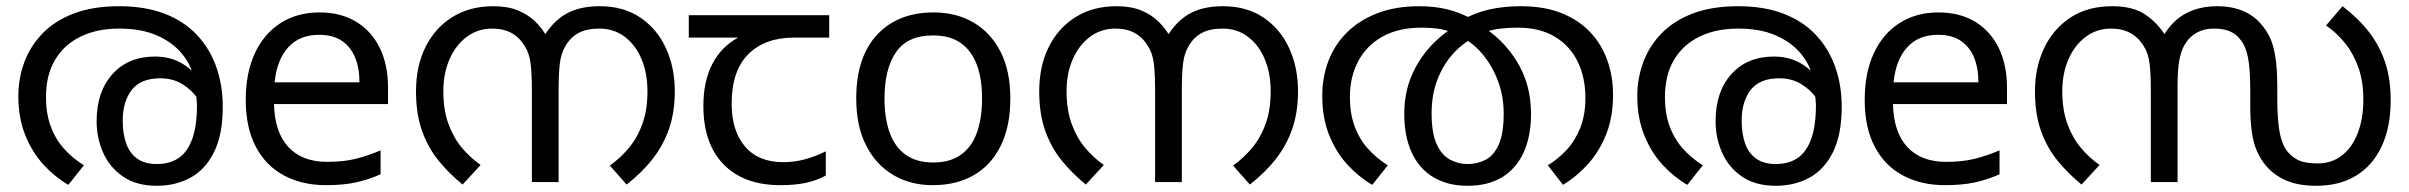

<svg xmlns="http://www.w3.org/2000/svg" viewBox="-20 -586 7754 618"><path d="M364 -566Q447 -566 509.5 -542Q572 -518 613.5 -474Q655 -430 676 -371Q697 -312 697 -242Q697 -153 669 -96.5Q641 -40 593 -14Q545 12 485 12Q420 12 377 -17Q334 -46 312.5 -93.5Q291 -141 291 -196Q291 -291 342 -347.5Q393 -404 479 -404Q535 -404 576.5 -375Q618 -346 642 -301Q666 -256 668 -206L643 -209Q636 -240 616.5 -268.5Q597 -297 566.5 -315.5Q536 -334 496 -334Q433 -334 404 -296.5Q375 -259 375 -198Q375 -156 386 -124.5Q397 -93 421.5 -75.5Q446 -58 485 -58Q526 -58 554.5 -77Q583 -96 598.5 -138Q614 -180 614 -248Q614 -250 612.5 -270Q611 -290 607 -310Q606 -315 606 -323Q606 -331 604 -335Q595 -378 565 -414Q535 -450 485 -472Q435 -494 364 -494Q292 -494 239 -468Q186 -442 157 -393Q128 -344 128 -273Q128 -221 143 -180Q158 -139 185.5 -108Q213 -77 250 -54L200 9Q157 -16 120.5 -55.5Q84 -95 61.5 -150.5Q39 -206 39 -277Q39 -333 58 -385Q77 -437 116.5 -478Q156 -519 217.5 -542.5Q279 -566 364 -566Z M1008 -546Q1077 -546 1126.5 -516Q1176 -486 1202.5 -431.5Q1229 -377 1229 -304V-251H862Q864 -160 908.5 -112.5Q953 -65 1033 -65Q1084 -65 1123.5 -74.5Q1163 -84 1205 -102V-25Q1164 -7 1124 1.5Q1084 10 1029 10Q953 10 894.5 -21Q836 -52 803.5 -113.5Q771 -175 771 -264Q771 -352 800.5 -415Q830 -478 883.5 -512Q937 -546 1008 -546ZM1007 -474Q944 -474 907.5 -433.5Q871 -393 864 -321H1137Q1137 -367 1123 -401Q1109 -435 1080.5 -454.5Q1052 -474 1007 -474Z M1568 -566Q1614 -566 1647 -552.5Q1680 -539 1703 -516.5Q1726 -494 1742 -465L1729 -466Q1760 -518 1803 -542Q1846 -566 1910 -566Q1987 -566 2041 -529.5Q2095 -493 2123.5 -431Q2152 -369 2152 -292Q2152 -226 2134 -173Q2116 -120 2081.5 -75.5Q2047 -31 1997 8L1943 -53Q1978 -78 2005.5 -111.5Q2033 -145 2048.5 -189.5Q2064 -234 2064 -292Q2064 -350 2045 -395.5Q2026 -441 1991 -467.5Q1956 -494 1909 -494Q1868 -494 1841.5 -479.5Q1815 -465 1799 -436Q1786 -414 1782 -382Q1778 -350 1778 -291V0H1692V-291Q1692 -348 1688 -381Q1684 -414 1670 -436Q1653 -465 1627 -479.5Q1601 -494 1564 -494Q1518 -494 1482.5 -467.5Q1447 -441 1427 -395.5Q1407 -350 1407 -292Q1407 -232 1423.5 -187Q1440 -142 1467 -110Q1494 -78 1527 -55L1469 8Q1426 -27 1392 -68.5Q1358 -110 1338.5 -164.5Q1319 -219 1319 -292Q1319 -373 1349.5 -434.5Q1380 -496 1436 -531Q1492 -566 1568 -566Z M2492 10Q2374 10 2309 -57Q2244 -124 2244 -245Q2244 -325 2273 -380.5Q2302 -436 2356 -465H2197V-537H2649V-465H2536Q2442 -465 2388.5 -411.5Q2335 -358 2335 -252Q2335 -165 2378 -114.5Q2421 -64 2501 -64Q2538 -64 2572 -73.5Q2606 -83 2638 -99V-21Q2609 -5 2574 2.5Q2539 10 2492 10Z M3232 -269Q3232 -180 3201.5 -117.5Q3171 -55 3115 -22.5Q3059 10 2982 10Q2911 10 2855.5 -22.5Q2800 -55 2768 -117.5Q2736 -180 2736 -269Q2736 -402 2803 -474Q2870 -546 2985 -546Q3058 -546 3113.5 -513.5Q3169 -481 3200.5 -419.5Q3232 -358 3232 -269ZM2827 -269Q2827 -206 2843.5 -159.5Q2860 -113 2895 -88Q2930 -63 2984 -63Q3038 -63 3073 -88Q3108 -113 3124.5 -159.5Q3141 -206 3141 -269Q3141 -333 3124 -378Q3107 -423 3072.5 -447.5Q3038 -472 2983 -472Q2901 -472 2864 -418Q2827 -364 2827 -269Z M3574 -566Q3620 -566 3653 -552.5Q3686 -539 3709 -516.5Q3732 -494 3748 -465L3735 -466Q3766 -518 3809 -542Q3852 -566 3916 -566Q3993 -566 4047 -529.5Q4101 -493 4129.5 -431Q4158 -369 4158 -292Q4158 -226 4140 -173Q4122 -120 4087.5 -75.5Q4053 -31 4003 8L3949 -53Q3984 -78 4011.5 -111.5Q4039 -145 4054.5 -189.5Q4070 -234 4070 -292Q4070 -350 4051 -395.5Q4032 -441 3997 -467.5Q3962 -494 3915 -494Q3874 -494 3847.5 -479.5Q3821 -465 3805 -436Q3792 -414 3788 -382Q3784 -350 3784 -291V0H3698V-291Q3698 -348 3694 -381Q3690 -414 3676 -436Q3659 -465 3633 -479.5Q3607 -494 3570 -494Q3524 -494 3488.5 -467.5Q3453 -441 3433 -395.5Q3413 -350 3413 -292Q3413 -232 3429.5 -187Q3446 -142 3473 -110Q3500 -78 3533 -55L3475 8Q3432 -27 3398 -68.5Q3364 -110 3344.5 -164.5Q3325 -219 3325 -292Q3325 -373 3355.5 -434.5Q3386 -496 3442 -531Q3498 -566 3574 -566Z M4704 12Q4639 12 4593 -16Q4547 -44 4523.5 -96Q4500 -148 4500 -219Q4500 -285 4522 -338.5Q4544 -392 4582 -434Q4620 -476 4668 -504L4683 -520Q4727 -545 4773.5 -555.5Q4820 -566 4875 -566Q4950 -566 5005.5 -544Q5061 -522 5098 -483Q5135 -444 5153.5 -392Q5172 -340 5172 -281Q5172 -211 5151 -156.5Q5130 -102 5094 -61Q5058 -20 5011 9L4962 -54Q4995 -74 5022.5 -103.5Q5050 -133 5066.5 -174.5Q5083 -216 5083 -271Q5083 -337 5058 -388Q5033 -439 4984.5 -468Q4936 -497 4865 -497Q4835 -497 4809.5 -494Q4784 -491 4759 -482L4728 -467Q4690 -449 4658 -414Q4626 -379 4607 -330.5Q4588 -282 4588 -221Q4588 -157 4604.5 -121.5Q4621 -86 4647.5 -72Q4674 -58 4704 -58Q4735 -58 4761.5 -71.5Q4788 -85 4804 -120.5Q4820 -156 4820 -221Q4820 -277 4801 -327Q4782 -377 4749 -415Q4716 -453 4672 -473L4651 -483Q4628 -491 4606 -494Q4584 -497 4556 -497Q4481 -497 4429.5 -468Q4378 -439 4351.5 -388.5Q4325 -338 4325 -273Q4325 -221 4340 -180Q4355 -139 4382.5 -108Q4410 -77 4447 -54L4397 9Q4354 -16 4317.5 -55.5Q4281 -95 4258.5 -150.5Q4236 -206 4236 -277Q4236 -339 4256.5 -391.5Q4277 -444 4317 -483Q4357 -522 4415 -544Q4473 -566 4548 -566Q4597 -566 4638.5 -556Q4680 -546 4721 -523L4746 -503Q4816 -463 4862 -389Q4908 -315 4908 -219Q4908 -148 4884.5 -96Q4861 -44 4815.5 -16Q4770 12 4704 12Z M5575 -566Q5658 -566 5720.5 -542Q5783 -518 5824.5 -474Q5866 -430 5887 -371Q5908 -312 5908 -242Q5908 -153 5880 -96.5Q5852 -40 5804 -14Q5756 12 5696 12Q5631 12 5588 -17Q5545 -46 5523.5 -93.5Q5502 -141 5502 -196Q5502 -291 5553 -347.5Q5604 -404 5690 -404Q5746 -404 5787.5 -375Q5829 -346 5853 -301Q5877 -256 5879 -206L5854 -209Q5847 -240 5827.5 -268.5Q5808 -297 5777.5 -315.5Q5747 -334 5707 -334Q5644 -334 5615 -296.5Q5586 -259 5586 -198Q5586 -156 5597 -124.5Q5608 -93 5632.5 -75.5Q5657 -58 5696 -58Q5737 -58 5765.5 -77Q5794 -96 5809.5 -138Q5825 -180 5825 -248Q5825 -250 5823.5 -270Q5822 -290 5818 -310Q5817 -315 5817 -323Q5817 -331 5815 -335Q5806 -378 5776 -414Q5746 -450 5696 -472Q5646 -494 5575 -494Q5503 -494 5450 -468Q5397 -442 5368 -393Q5339 -344 5339 -273Q5339 -221 5354 -180Q5369 -139 5396.5 -108Q5424 -77 5461 -54L5411 9Q5368 -16 5331.5 -55.5Q5295 -95 5272.5 -150.5Q5250 -206 5250 -277Q5250 -333 5269 -385Q5288 -437 5327.5 -478Q5367 -519 5428.5 -542.5Q5490 -566 5575 -566Z M6219 -546Q6288 -546 6337.5 -516Q6387 -486 6413.5 -431.5Q6440 -377 6440 -304V-251H6073Q6075 -160 6119.5 -112.5Q6164 -65 6244 -65Q6295 -65 6334.5 -74.5Q6374 -84 6416 -102V-25Q6375 -7 6335 1.5Q6295 10 6240 10Q6164 10 6105.5 -21Q6047 -52 6014.5 -113.5Q5982 -175 5982 -264Q5982 -352 6011.5 -415Q6041 -478 6094.5 -512Q6148 -546 6219 -546ZM6218 -474Q6155 -474 6118.5 -433.5Q6082 -393 6075 -321H6348Q6348 -367 6334 -401Q6320 -435 6291.5 -454.5Q6263 -474 6218 -474Z M7118 -566Q7162 -566 7198 -551.5Q7234 -537 7259 -507Q7273 -491 7284.5 -469Q7296 -447 7303 -408Q7310 -369 7310 -303V-269Q7310 -214 7315.5 -173Q7321 -132 7337 -106Q7351 -85 7374 -72.5Q7397 -60 7440 -60Q7485 -60 7518 -85.5Q7551 -111 7569 -157.5Q7587 -204 7587 -266Q7587 -323 7571.5 -367.5Q7556 -412 7529 -446Q7502 -480 7467 -504L7520 -566Q7571 -527 7605.5 -482.5Q7640 -438 7657.5 -384.5Q7675 -331 7675 -263Q7675 -177 7646 -115Q7617 -53 7563.5 -20.5Q7510 12 7436 12Q7379 12 7340 -4.5Q7301 -21 7275 -51Q7256 -73 7244.5 -99.5Q7233 -126 7228 -161.5Q7223 -197 7223 -246V-295Q7223 -365 7215.5 -402Q7208 -439 7190 -460Q7177 -477 7156.5 -485.5Q7136 -494 7106 -494Q7078 -494 7057 -484Q7036 -474 7022 -457Q7005 -436 6997 -403.5Q6989 -371 6989 -309V0H6903V-292Q6903 -348 6899 -381Q6895 -414 6881 -436Q6864 -465 6837.5 -479.5Q6811 -494 6775 -494Q6729 -494 6693.5 -467.5Q6658 -441 6638 -395.5Q6618 -350 6618 -292Q6618 -232 6634.5 -187Q6651 -142 6678 -110Q6705 -78 6738 -55L6680 8Q6637 -27 6603 -68.5Q6569 -110 6549.5 -164.5Q6530 -219 6530 -292Q6530 -368 6559 -430Q6588 -492 6643.5 -529Q6699 -566 6779 -566Q6844 -566 6883 -540.5Q6922 -515 6950 -472L6945 -473Q6973 -520 7016 -543Q7059 -566 7118 -566Z"/></svg>

Font: lmalayalam05
Style: Book
Weight: 400
Designer: Jelle Bosma - Monotype Design Team
Foundry: Monotype Imaging Inc.
Version: Version 2.003